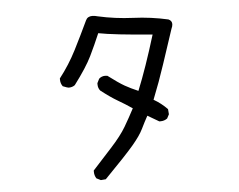

<svg xmlns="http://www.w3.org/2000/svg" viewBox="-53 -777 1106 888"><g transform="rotate(-5 500.0 -333.0)"><path d="M380 47 360 37Q351 23 351 6V0Q392 -45 439.5 -97Q487 -149 510.5 -189Q534 -229 556 -271Q522 -294 490 -312.5Q458 -331 413 -366Q403 -378 403 -395V-401L413 -421Q425 -432 442 -432L452 -431Q501 -394 527.5 -379Q554 -364 589 -349Q631 -452 677 -603Q498 -617 427 -631Q405 -579 380.5 -528.5Q356 -478 298 -401Q286 -392 269 -392Q264 -392 242 -401Q232 -415 232 -432V-438Q278 -497 311.5 -563Q345 -629 376 -695Q384 -713 407 -713Q417 -713 431 -709Q511 -691 594 -687.5Q677 -684 756 -666Q772 -659 772 -643Q772 -634 766 -621Q739 -540 713 -461Q687 -382 655 -302Q690 -282 718 -253L720 -229L710 -210Q696 -200 679 -200H673L620 -231Q604 -202 589.5 -172Q575 -142 539 -99.5Q503 -57 403 45Z"/></g></svg>

Font: Xiaolai Mono SC
Style: Regular
Weight: 400
Monospace: yes
Designer: LXGW / Nozomi Seto
Version: Version 3.113;September 30, 2024